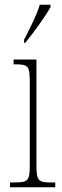

<svg xmlns="http://www.w3.org/2000/svg" viewBox="-20 -786 259 806"><path d="M81 -619V-606H86C124 -653 173 -721 192 -756V-766H147C133 -721 111 -678 81 -619ZM22 0H212V-20H199C139 -20 133 -26 133 -96V-536H37V-516H43C101 -516 105 -508 105 -437V-96C105 -26 99 -20 38 -20H22Z"/></svg>

Font: Noto Serif Devanagari ExtraCondensed Thin
Style: Regular
Weight: 100
Width: 2
Designer: Universal Thirst, Indian Type Foundry and the Monotype Design Team
Foundry: Monotype Imaging Inc.
Version: Version 2.004